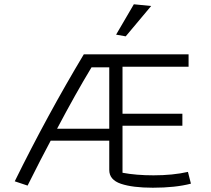

<svg xmlns="http://www.w3.org/2000/svg" viewBox="-20 -868 986 898"><path d="M523 -706 606 -848 687 -840 568 -698ZM491 -73V-210H217Q174 -130 109 0L49 -20Q200 -327 372 -614H862V-556H553V-336H833V-280H553V-60Q617 -48 698 -48Q788 -48 859 -64L873 -9Q800 10 695 10Q600 10 545.5 -8.5Q491 -27 491 -73ZM491 -266V-553H408Q333 -429 247 -266Z"/></svg>

Font: Athiti
Style: Regular
Weight: 400
Designer: CadsonDemak Team
Foundry: CadsonDemak
Version: Version 1.032